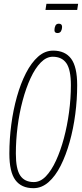

<svg xmlns="http://www.w3.org/2000/svg" viewBox="-20 -975 430 1005"><path d="M155 10Q92 10 60.5 -32.5Q29 -75 29 -171Q29 -246 39 -322.5Q49 -399 68.5 -468.5Q88 -538 116 -592.5Q144 -647 179.5 -678.5Q215 -710 258 -710Q321 -710 352.5 -667.5Q384 -625 384 -529Q384 -454 374 -377.5Q364 -301 344.5 -231.5Q325 -162 297.5 -107.5Q270 -53 234 -21.5Q198 10 155 10ZM157 -22Q191 -22 220 -52Q249 -82 273 -134Q297 -186 314.5 -251.5Q332 -317 341.5 -388.5Q351 -460 351 -529Q351 -610 327.5 -644Q304 -678 256 -678Q223 -678 193.5 -648Q164 -618 140 -566Q116 -514 98.5 -448.5Q81 -383 72 -311.5Q63 -240 63 -171Q63 -90 86 -56Q109 -22 157 -22ZM281 -802Q265 -802 265 -817Q265 -830 270 -840.5Q275 -851 288 -851Q305 -851 305 -834Q305 -822 299.5 -812Q294 -802 281 -802ZM218 -923 223 -955H389L384 -923Z"/></svg>

Font: Georama Condensed ExtraLight
Style: Italic
Weight: 200
Width: 3
Italic angle: -9°
Designer: Jean-Baptiste Levee
Foundry: Production Type
Version: Version 1.000